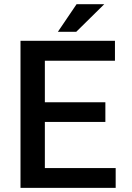

<svg xmlns="http://www.w3.org/2000/svg" viewBox="-20 -908 640 928"><path d="M489.3 -318.8H196.8V-95.7H539.1V0H79.1V-710.9H535.6V-614.3H196.8V-413.6H489.3ZM350.1 -887.7H483.9L348.6 -754.4H259.8Z"/></svg>

Font: TypoPRO Roboto Mono
Style: Regular
Weight: 500
Designer: Google
Version: Version 2.000986; 2015; ttfautohint (v1.3)